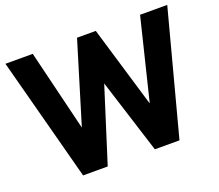

<svg xmlns="http://www.w3.org/2000/svg" viewBox="-133 -1012 1369 1202"><g transform="rotate(-20 551.5 -411.5)"><path d="M9 -823 227 0H391L548 -496L705 0H869L1087 -823H906L774 -284H772L611 -823H486L322 -284L191 -823Z"/></g></svg>

Font: Rabbid Highway Sign IV
Style: Bd
Weight: 400
Foundry: Cannot Into Space Fonts
Version: Version 0.277